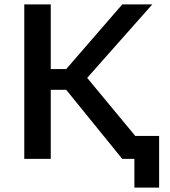

<svg xmlns="http://www.w3.org/2000/svg" viewBox="-20 -720 769 870"><path d="M701 130H589V0H534L280 -313H210V0H90V-700H210V-407H280L534 -700H670L375 -367L593 -104H701Z"/></svg>

Font: Golos Text Medium
Style: Regular
Weight: 500
Designer: A.Korolkova, Vitaly Kuzmin
Foundry: ParaType Ltd
Version: Version 2.004